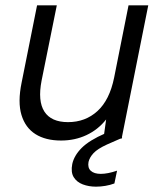

<svg xmlns="http://www.w3.org/2000/svg" viewBox="-20 -520 609 720"><path d="M436 0H368L378 -72Q348 -34 304.5 -13.5Q261 7 209 7Q151 7 113 -17Q75 -41 60.5 -89Q46 -137 61 -210L119 -500H193L136 -218Q121 -141 146.5 -101.5Q172 -62 235 -62Q300 -62 345.5 -103.5Q391 -145 408 -229L462 -500H536ZM426 -41 438 -3 381 22Q346 38 331 54Q316 70 312 87Q308 109 320.5 120.5Q333 132 358 132Q384 132 419 120L409 168Q393 174 375 177Q357 180 340 180Q313 180 290.5 171.5Q268 163 256.5 144.5Q245 126 251 95Q258 63 286.5 34.5Q315 6 375 -20Z"/></svg>

Font: Albert Sans
Style: Italic
Weight: 400
Italic angle: -11.25°
Designer: Andreas Rasmussen
Foundry: a.Foundry
Version: Version 1.025